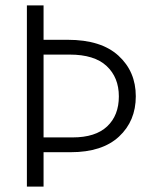

<svg xmlns="http://www.w3.org/2000/svg" viewBox="-20 -694 569 714"><path d="M239 -491H142V-183H250Q335 -183 378.5 -224Q422 -265 422 -335.5Q422 -406 376.5 -448.5Q331 -491 239 -491ZM243 -128H142V0H80V-674H142V-546H232Q356 -546 420.5 -487Q485 -428 485 -336Q485 -244 422.5 -186Q360 -128 243 -128Z"/></svg>

Font: Hind Mysuru Light
Style: Regular
Weight: 300
Designer: Manushi Parikh, Hitesh Malaviya
Foundry: Indian Type Foundry
Version: Version 0.703;PS 1.0;hotconv 1.0.86;makeotf.lib2.5.63406